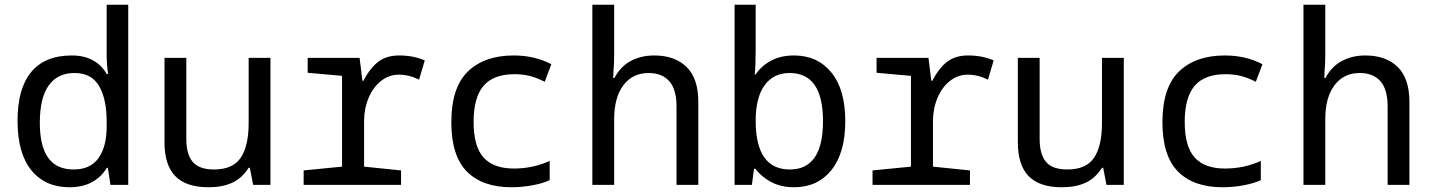

<svg xmlns="http://www.w3.org/2000/svg" viewBox="-20 -780 6040 810"><path d="M54 -271Q54 -406 111.5 -476Q169 -546 283 -546Q336 -546 373 -525Q410 -504 430 -468H436Q430 -508 430 -549V-760H521V0H446L435 -72H431Q380 10 273 10Q171 10 112.5 -61.5Q54 -133 54 -271ZM430 -247V-267Q430 -362 398 -417Q366 -472 294 -472Q223 -472 185.5 -419.5Q148 -367 148 -262Q148 -163 183.5 -114Q219 -65 291 -65Q361 -65 395.5 -113Q430 -161 430 -247Z M674 -179V-536H766V-194Q766 -129 793 -97Q820 -65 883 -65Q962 -65 995.5 -114.5Q1029 -164 1029 -261V-536H1121V0H1048L1034 -72H1029Q1001 -28 959.5 -9Q918 10 860 10Q765 10 719.5 -37Q674 -84 674 -179Z M1261 -61 1423 -77V-460L1278 -473V-536H1497L1509 -439H1513Q1542 -494 1576.5 -520Q1611 -546 1664 -546Q1725 -546 1772 -525L1748 -444Q1706 -465 1663 -465Q1621 -465 1587.5 -438.5Q1554 -412 1535 -367Q1516 -322 1516 -269V-77L1672 -61V0H1261Z M1884 -264Q1884 -411 1954 -478.5Q2024 -546 2147 -546Q2236 -546 2306 -509L2278 -435Q2245 -452 2215 -459.5Q2185 -467 2151 -467Q2061 -467 2019.5 -417.5Q1978 -368 1978 -266Q1978 -162 2020 -115.5Q2062 -69 2148 -69Q2228 -69 2299 -101V-20Q2269 -6 2225 2Q2181 10 2138 10Q2015 10 1949.5 -56.5Q1884 -123 1884 -264Z M2479 -760H2571V-546Q2571 -513 2568 -478L2567 -451H2572Q2597 -499 2640.5 -522.5Q2684 -546 2740 -546Q2827 -546 2876.5 -497.5Q2926 -449 2926 -350V0H2834V-332Q2834 -403 2803.5 -437.5Q2773 -472 2716 -472Q2649 -472 2610 -420.5Q2571 -369 2571 -277V0H2479Z M3167 -68H3161L3152 0H3079V-760H3168V-576Q3168 -504 3164 -466H3168Q3191 -501 3232 -523.5Q3273 -546 3330 -546Q3429 -546 3487.5 -474Q3546 -402 3546 -269Q3546 -135 3487.5 -62.5Q3429 10 3330 10Q3275 10 3233.5 -12Q3192 -34 3167 -68ZM3452 -269Q3452 -472 3311 -472Q3243 -472 3205.5 -420Q3168 -368 3168 -271Q3168 -65 3312 -65Q3452 -65 3452 -269Z M3661 -61 3823 -77V-460L3678 -473V-536H3897L3909 -439H3913Q3942 -494 3976.5 -520Q4011 -546 4064 -546Q4125 -546 4172 -525L4148 -444Q4106 -465 4063 -465Q4021 -465 3987.5 -438.5Q3954 -412 3935 -367Q3916 -322 3916 -269V-77L4072 -61V0H3661Z M4274 -179V-536H4366V-194Q4366 -129 4393 -97Q4420 -65 4483 -65Q4562 -65 4595.5 -114.5Q4629 -164 4629 -261V-536H4721V0H4648L4634 -72H4629Q4601 -28 4559.5 -9Q4518 10 4460 10Q4365 10 4319.5 -37Q4274 -84 4274 -179Z M4884 -264Q4884 -411 4954 -478.5Q5024 -546 5147 -546Q5236 -546 5306 -509L5278 -435Q5245 -452 5215 -459.5Q5185 -467 5151 -467Q5061 -467 5019.5 -417.5Q4978 -368 4978 -266Q4978 -162 5020 -115.5Q5062 -69 5148 -69Q5228 -69 5299 -101V-20Q5269 -6 5225 2Q5181 10 5138 10Q5015 10 4949.5 -56.5Q4884 -123 4884 -264Z M5479 -760H5571V-546Q5571 -513 5568 -478L5567 -451H5572Q5597 -499 5640.5 -522.5Q5684 -546 5740 -546Q5827 -546 5876.5 -497.5Q5926 -449 5926 -350V0H5834V-332Q5834 -403 5803.5 -437.5Q5773 -472 5716 -472Q5649 -472 5610 -420.5Q5571 -369 5571 -277V0H5479Z"/></svg>

Font: Noto Sans Mono UI
Style: Regular
Weight: 400
Monospace: yes
Designer: Monotype Design team
Foundry: Monotype Imaging Inc.
Version: Version 1.000